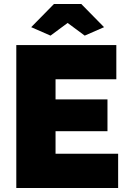

<svg xmlns="http://www.w3.org/2000/svg" viewBox="-20 -934 637 954"><path d="M135 -799 248 -914H384L497 -799L401 -757L316 -820L231 -757ZM567 -170V0H61V-710H558V-540H256V-440H514V-282H256V-170Z"/></svg>

Font: Raleway-v4020 Black
Style: Regular
Weight: 900
Designer: Matt McInerney, Pablo Impallari, Rodrigo Fuenzalida
Foundry: Matt McInerney, Pablo Impallari, Rodrigo Fuenzalida
Version: Version 4.020;PS 004.020;hotconv 1.0.88;makeotf.lib2.5.64775